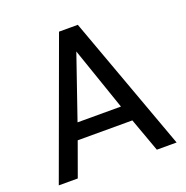

<svg xmlns="http://www.w3.org/2000/svg" viewBox="-126 -816 901 931"><g transform="rotate(-20 325.0 -350.0)"><path d="M277 -700H374L629 0H527L464 -174H182L119 0H21ZM435 -256 323 -581 211 -256Z"/></g></svg>

Font: Golos UI VF
Style: Regular
Weight: 400
Designer: A.Korolkova, Vitaly Kuzmin
Foundry: ParaType Ltd
Version: Version 2.000